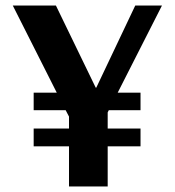

<svg xmlns="http://www.w3.org/2000/svg" viewBox="-20 -670 630 690"><path d="M324 -355H326L466 -650H562L403 -337H485V-274H371L367 -266V-208H485V-144H367V0H228V-144H101V-208H228V-251L216 -274H101V-337H184L26 -650H181Z"/></svg>

Font: ArsenalBold
Style: Bold
Weight: 700
Designer: Andrij Shevchenko
Foundry: Stairsfor.com
Version: Version 1.000